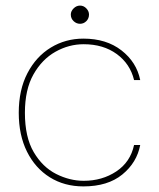

<svg xmlns="http://www.w3.org/2000/svg" viewBox="-20 -654 568 686"><path d="M278 12Q210 12 158 -20.5Q106 -53 76.5 -112Q47 -171 47 -251Q47 -333 78 -392.5Q109 -452 161.5 -484Q214 -516 278 -516Q360 -516 414 -474Q468 -432 481 -368H459Q445 -426 397 -461Q349 -496 279 -496Q226 -496 178 -469Q130 -442 99.5 -388Q69 -334 69 -251Q69 -164 100.5 -110.5Q132 -57 180.5 -32.5Q229 -8 279 -8Q345 -8 395.5 -41.5Q446 -75 459 -136H481Q469 -73 417 -30.5Q365 12 278 12ZM266 -569Q253 -569 243 -578.5Q233 -588 233 -602Q233 -614 243 -624Q253 -634 266 -634Q279 -634 288.5 -624Q298 -614 298 -602Q298 -588 288.5 -578.5Q279 -569 266 -569Z"/></svg>

Font: DM Sans Thin
Style: Regular
Weight: 100
Designer: Colophon Foundry, Jonny Pinhorn
Foundry: Colophon Foundry
Version: Version 4.004; ttfautohint (v1.8.4.7-5d5b)